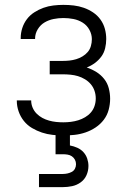

<svg xmlns="http://www.w3.org/2000/svg" viewBox="-20 -548 515 788"><path d="M240 8Q218 8 195.5 5.5Q173 3 152 -4Q131 -11 111.5 -22.5Q92 -34 78 -51.5Q64 -69 56.5 -90.5Q49 -112 49 -134V-136H108V-135Q108 -120 114 -106Q120 -92 130.5 -81.5Q141 -71 154 -64Q167 -57 181.5 -53Q196 -49 210.5 -47.5Q225 -46 240 -46Q256 -46 271.5 -48Q287 -50 301.5 -54.5Q316 -59 329.5 -67Q343 -75 353 -86.5Q363 -98 368 -113Q373 -128 373 -144Q373 -160 368 -175Q363 -190 353 -202Q343 -214 329 -222.5Q315 -231 300 -235.5Q285 -240 269 -241.5Q253 -243 238 -243H184V-298H238Q252 -298 265.5 -299.5Q279 -301 292.5 -305Q306 -309 318.5 -316.5Q331 -324 340 -334.5Q349 -345 353 -359Q357 -373 357 -387Q357 -407 347 -425.5Q337 -444 319.5 -455Q302 -466 281.5 -470Q261 -474 240 -474Q220 -474 200 -470Q180 -466 163 -456Q146 -446 135 -428Q124 -410 124 -390V-388H65V-392Q65 -413 71.5 -433Q78 -453 90.5 -469.5Q103 -486 121 -497.5Q139 -509 158.5 -516Q178 -523 199 -525.5Q220 -528 240 -528Q262 -528 283 -525.5Q304 -523 324 -516Q344 -509 362 -497Q380 -485 392.5 -467.5Q405 -450 410.5 -429.5Q416 -409 416 -388Q416 -369 411.5 -350Q407 -331 396 -316Q385 -301 369.5 -289.5Q354 -278 336 -271Q357 -264 375.5 -252.5Q394 -241 407.5 -224Q421 -207 426.5 -185.5Q432 -164 432 -143Q432 -120 426 -97.5Q420 -75 406 -56.5Q392 -38 372.5 -25Q353 -12 331 -4.5Q309 3 286 5.5Q263 8 240 8ZM140 220V166H238Q247 166 256.5 164Q266 162 274.5 157.5Q283 153 287.5 144.5Q292 136 292 126Q292 116 287.5 107.5Q283 99 275 93.5Q267 88 257 86.5Q247 85 238 85H208V0H267V49Q283 52 297.5 58.5Q312 65 322.5 76.5Q333 88 338 103Q343 118 343 133Q343 153 335 171Q327 189 311 200.5Q295 212 276 216Q257 220 238 220Z"/></svg>

Font: Iosevka QP Light
Style: Regular
Weight: 300
Designer: Belleve Invis
Foundry: Belleve Invis
Version: Version 20.0.0; ttfautohint (v1.8.4)